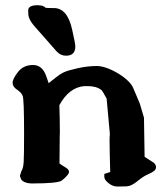

<svg xmlns="http://www.w3.org/2000/svg" viewBox="-20 -680 638 728"><path d="M265.6 -504.4Q265.6 -468.8 230.5 -468.8Q210 -468.8 195.3 -484.4L121.1 -568.8Q87.9 -603.5 87.4 -626Q87.4 -628.4 86.9 -639.6V-640.6Q86.9 -660.2 122.1 -660.2H124Q146.5 -659.2 152.8 -650.4Q160.2 -649.4 184.6 -649.4Q235.4 -649.4 253.4 -568.4Q265.6 -514.2 265.6 -504.4ZM299.8 -353.5Q241.7 -348.6 205.1 -281.2Q207 -226.1 207 -175.8Q206.5 -170.9 206.5 -166Q206.5 -111.3 205.6 -60.1Q215.8 -52.7 228.8 -44.9Q241.7 -37.1 241.7 -28.8Q241.7 -17.1 214.4 4.4Q200.2 15.6 101.1 15.6H98.1Q70.8 14.6 59.6 -0.5V-2L55.7 -11.7V-14.2L61 -30.8Q68.4 -42 69.8 -66.4Q71.3 -90.8 71.3 -174.3Q71.3 -303.7 65.9 -316.7Q60.5 -329.6 44.2 -340.3Q27.8 -351.1 27.8 -366Q27.8 -380.9 48.3 -407.2Q68.8 -433.6 105.5 -433.6Q142.1 -433.6 156.7 -387.2Q161.1 -373.5 164.6 -364.7Q172.4 -370.6 189.5 -384.5Q206.5 -398.4 221.9 -405.8Q237.3 -413.1 274.9 -421.4Q312.5 -429.7 346.4 -429.7Q380.4 -429.7 428.2 -401.4Q474.1 -373 485.4 -345.7Q496.6 -318.4 510.3 -286.6L525.9 -233.9L528.3 -85.4L563.5 -62.5Q571.3 -55.2 571.5 -46.6Q571.8 -38.1 564 -31.7Q556.2 -25.4 539.6 -18.3Q522.9 -11.2 500.5 7.3Q478 25.9 460.2 26.6Q442.4 27.3 425.8 27.3Q407.2 27.3 391.4 14.4Q375.5 1.5 375.5 -9.3V-20.5L397.9 -27.8Q395.5 -112.8 395.5 -144Q395.5 -151.9 395.5 -156.7Q396.5 -168.5 396.5 -172.4Q390.1 -239.3 384.3 -306.2Q367.7 -336.9 364.3 -338.9Q345.2 -353.5 312.5 -353.5Z"/></svg>

Font: Drukaatie burti
Style: Bold
Weight: 700
Version: Version 0.14